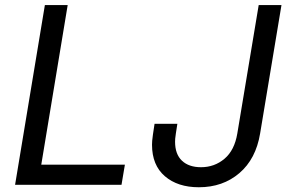

<svg xmlns="http://www.w3.org/2000/svg" viewBox="-20 -748 1169 777"><path d="M41 0 161.6 -727.5H253.9L147 -81.5H485.4L471.7 0ZM784.7 9.8Q699.2 9.8 647.2 -34.9Q595.2 -79.6 595.2 -162.1Q595.2 -169.4 595.9 -178.5Q596.7 -187.5 598.9 -203.6Q601.1 -219.7 605.5 -247.1H697.8Q693.8 -221.7 691.7 -207.8Q689.5 -193.8 689 -186.8Q688.5 -179.7 688.5 -174.3Q688.5 -124 716.3 -97.7Q744.1 -71.3 793.5 -71.3Q848.1 -71.3 888.7 -105.7Q929.2 -140.1 940.4 -208L1026.9 -727.5H1119.1L1032.7 -208Q1015.6 -104.5 948.7 -47.4Q881.8 9.8 784.7 9.8Z"/></svg>

Font: Inter 16pt
Style: Italic
Weight: 400
Italic angle: -9.3988°
Version: Version 4.001;git-66647c0bb